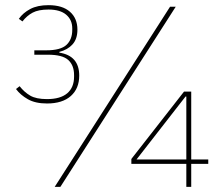

<svg xmlns="http://www.w3.org/2000/svg" viewBox="-20 -724 855 744"><path d="M159 -529Q215 -529 237.5 -550Q260 -571 260 -608V-614Q260 -647 236.5 -667Q213 -687 168 -687Q129 -687 106.5 -675Q84 -663 67 -641L53 -651Q69 -674 97 -689Q125 -704 168 -704Q222 -704 251 -678.5Q280 -653 280 -609Q280 -573 261 -552Q242 -531 210 -523V-520Q287 -508 287 -431Q287 -381 254.5 -352Q222 -323 162 -323Q117 -323 88 -339.5Q59 -356 42 -379L56 -390Q74 -367 97 -353.5Q120 -340 162 -340Q214 -340 240.5 -362.5Q267 -385 267 -427V-433Q267 -471 244.5 -491.5Q222 -512 166 -512H113V-529ZM192 0 639 -698H661L214 0ZM702 0V-89H489V-108L693 -369H721V-106H787V-89H721V0ZM702 -350H699L509 -106H702Z"/></svg>

Font: IBM Plex Sans Thai Thin
Style: Regular
Weight: 100
Designer: Mike Abbink, Paul van der Laan, Pieter van Rosmalen, Ben Mitchell, Mark Frömberg
Foundry: Bold Monday
Version: Version 1.1